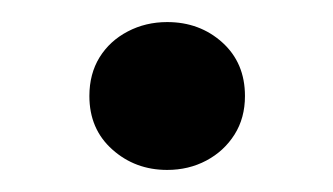

<svg xmlns="http://www.w3.org/2000/svg" viewBox="-20 -139 302 174"><path d="M131.5 15Q102.5 15 81.8 -3.5Q61 -22 61 -52Q61 -72 70.2 -87Q79.5 -102 95.8 -110.5Q112 -119 131.5 -119Q161 -119 181.5 -100.5Q202 -82 202 -52Q202 -32 192.5 -17Q183 -2 167 6.5Q151 15 131.5 15Z"/></svg>

Font: Geologica Roman Light
Style: Regular
Weight: 300
Designer: Sindre Bremnes, Frode Helland
Foundry: Monokrom Skriftforlag AS
Version: Version 1.010;gftools[0.9.28]